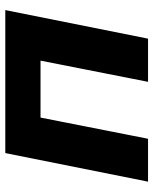

<svg xmlns="http://www.w3.org/2000/svg" viewBox="53 -632 579 725"><g transform="rotate(-90 342.5 -269.5)"><path d="M127 -539H667L559 0H396L476 -406H261L181 0H19Z"/></g></svg>

Font: Argentum Sans SemiBold
Style: Italic
Weight: 600
Italic angle: -11°
Designer: Julieta Ulanovsky (font), Cristiano Sobral (main changes and remaster)
Foundry: Julieta Ulanovsky (font), Cristiano Sobral (main changes and remaster)
Version: Version 2.007;June 15, 2022;FontCreator 14.0.0.2814 64-bit; 